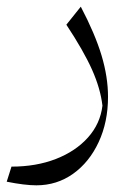

<svg xmlns="http://www.w3.org/2000/svg" viewBox="-20 -285 414 572"><path d="M301.8 3.4Q301.8 78.6 273.9 138.4Q246.1 198.2 197.8 232.7Q149.4 267.1 88.4 267.1Q53.7 267.1 0 256.3L14.2 211.4Q87.9 211.4 146.7 188.5Q205.6 165.5 242.2 124.5Q278.8 83.5 285.2 29.8Q279.3 -21 254.2 -77.4Q229 -133.8 177.7 -211.4L220.7 -265.1Q263.2 -184.1 282.5 -119.9Q301.8 -55.7 301.8 3.4Z"/></svg>

Font: Pinar-DS3-FD Light
Style: Regular
Weight: 300
Designer: Amin Abedi
Version: Version 3.000